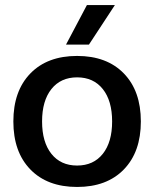

<svg xmlns="http://www.w3.org/2000/svg" viewBox="-20 -732 612 762"><path d="M33 -250Q33 -371 100.5 -440.5Q168 -510 286 -510Q404 -510 471.5 -440.5Q539 -371 539 -250Q539 -129 471.5 -59.5Q404 10 286 10Q168 10 100.5 -59.5Q33 -129 33 -250ZM425 -250Q425 -332 388 -378.5Q351 -425 286 -425Q221 -425 184 -378.5Q147 -332 147 -250Q147 -168 184 -121.5Q221 -75 286 -75Q351 -75 388 -121.5Q425 -168 425 -250ZM325 -712H436L333 -555H242Z"/></svg>

Font: Sarabun SemiBold
Style: Regular
Weight: 600
Designer: Suppakit Chalermlarp | Katatrad Co.,Ltd.
Foundry: Cadson Demak Co.,Ltd.
Version: Version 1.000; ttfautohint (v1.6)